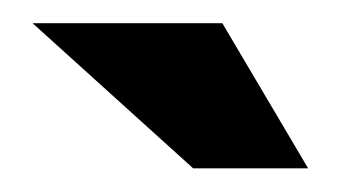

<svg xmlns="http://www.w3.org/2000/svg" viewBox="-20 -700 311 164"><path d="M243.2 -556.2H145L7.8 -680.2H169.9Z"/></svg>

Font: LT Wave Text Bold
Style: Regular
Weight: 700
Designer: Daniel Lyons
Version: Version 2.5 (Glyphs App)